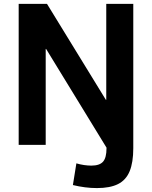

<svg xmlns="http://www.w3.org/2000/svg" viewBox="-20 -750 787 994"><path d="M482 223.7Q451.4 223.7 420 219.7Q388.7 215.7 357.4 208L375.4 95.7Q394.4 101.4 414.7 104.4Q435 107.4 453 107.4Q495.7 107.4 513.6 86.9Q531.4 66.4 531.4 17.4V-35.9L555.4 53.6L218.6 -496.8H216.6V0H76.7V-730H223.3L528.1 -233.2H530.1V-730H670V17.4Q670 90.7 651.2 136.5Q632.3 182.3 591 203Q549.7 223.7 482 223.7Z"/></svg>

Font: M PLUS 1 Thin
Style: Regular
Weight: 100
Designer: Coji Morishita
Foundry: UNDERFOREST DESIGN
Version: Version 1.001